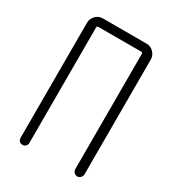

<svg xmlns="http://www.w3.org/2000/svg" viewBox="-176 -833 853 937"><g transform="rotate(30 250.0 -365.0)"><path d="M70.3 -25.4V-672.9Q70.3 -696.3 86.9 -713.4Q103.5 -730.5 127 -730.5H373Q396.5 -730.5 413.1 -713.4Q429.7 -696.3 429.7 -672.9V-26.4Q429.7 -16.6 421.9 -8.3Q414.1 0 403.8 0Q393.6 0 385.7 -7.8Q377.9 -15.6 377.9 -26.4V-674.8Q377.9 -683.6 370.1 -683.6H128.9Q120.1 -683.6 120.1 -674.8V-25.4Q120.1 -14.6 113.3 -7.3Q106.4 0 95.2 0Q84 0 77.1 -6.8Q70.3 -13.7 70.3 -25.4Z"/></g></svg>

Font: Rounded-X Mgen+ 1m light
Style: Regular
Weight: 200
Designer: [Source Han Sans]
Ryoko NISHIZUKA  (kana & ideographs); Paul D. Hunt (Latin, Greek & Cyrillic); Wenlong ZHANG  (bopomofo
Version: Version 1.059.20150602